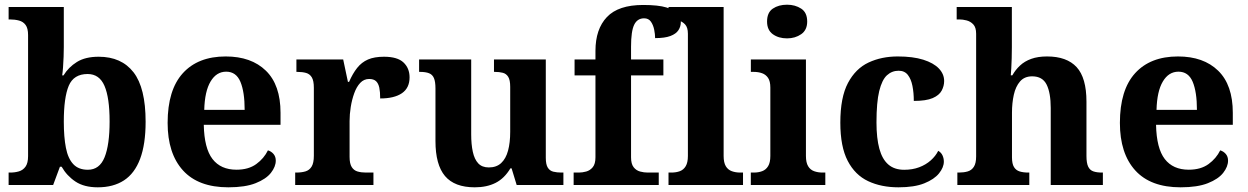

<svg xmlns="http://www.w3.org/2000/svg" viewBox="-20 -790 5328 820"><path d="M397.6 10Q339.3 10 302.4 -14.5Q265.5 -39 243.2 -78H236L207 0H16.8V-53H23.6Q43.2 -53 60.5 -58Q77.9 -63 88.9 -78.1Q99.9 -93.2 99.9 -123.3V-640.1Q99.9 -669 89.5 -683.2Q79.2 -697.4 61.4 -702.2Q43.7 -707 22.5 -707H16.8V-760H252.5V-589.3Q252.5 -571.8 251.7 -548.4Q250.9 -525.1 249.3 -503.5Q247.7 -481.9 245.6 -468H251.3Q272.6 -503 308.6 -525.4Q344.6 -547.7 401.5 -547.7Q498.8 -547.7 550.4 -481.1Q601.9 -414.5 601.9 -270.2Q601.9 -173.8 578.4 -111.5Q554.9 -49.2 509.4 -19.6Q463.9 10 397.6 10ZM355.2 -65Q405.1 -65 426.6 -118.2Q448.1 -171.4 448.1 -271.2Q448.1 -372.9 426.2 -423.4Q404.4 -473.9 354.2 -473.9Q294.8 -473.9 273.6 -423.7Q252.5 -373.5 252.5 -270.3Q252.5 -204.4 261.5 -158.6Q270.5 -112.7 293 -88.9Q315.4 -65 355.2 -65Z M955.1 10Q827 10 761.4 -62.3Q695.9 -134.6 695.9 -265.2Q695.9 -405.7 760.8 -477.3Q825.8 -548.9 944 -548.9Q1053.2 -548.9 1115.6 -488Q1178.1 -427.2 1178.1 -308.2V-256.9H850.3Q852.3 -156.6 887.5 -110.9Q922.7 -65.2 990 -65.2Q1041.4 -65.2 1074.5 -89.3Q1107.5 -113.4 1124.3 -147.9Q1138.3 -143.8 1148.1 -132.5Q1157.8 -121.1 1157.8 -104.1Q1157.8 -78.3 1137.1 -51.8Q1116.3 -25.3 1071.8 -7.7Q1027.3 10 955.1 10ZM1024.9 -320.8Q1024.9 -397.3 1006.8 -440.6Q988.6 -483.9 946 -483.9Q904.4 -483.9 879.4 -442.1Q854.4 -400.4 852.3 -320.8Z M1240.7 0V-53H1244.8Q1267.8 -53 1284.6 -58Q1301.3 -63 1310.9 -78.5Q1320.4 -94 1320.4 -125V-415Q1320.4 -445 1311.8 -459.5Q1303.2 -474 1287.3 -478.5Q1271.5 -483 1249.5 -483H1245.9V-536H1445.7L1465.9 -440.5H1470.9Q1486.2 -475.7 1505.2 -499.8Q1524.3 -524 1551.6 -535.9Q1578.9 -547.7 1620 -547.7Q1677.4 -547.7 1703.3 -523.2Q1729.2 -498.7 1729.2 -459.7Q1729.2 -414.2 1696.4 -391.8Q1663.6 -369.5 1603.7 -369.5Q1603.7 -397.5 1599.9 -415.7Q1596 -433.8 1586 -443.3Q1575.9 -452.7 1556.5 -452.7Q1534.3 -452.7 1518.5 -436Q1502.7 -419.2 1492.9 -391.8Q1483 -364.5 1478 -333.2Q1473 -302 1473 -273V-120Q1473 -91 1482.2 -76.5Q1491.4 -62 1507.3 -57.5Q1523.2 -53 1542.8 -53H1574.9V0Z M2007.7 10Q1921.2 10 1880.5 -38.2Q1839.8 -86.5 1839.8 -187.7V-412.1Q1839.8 -441.5 1833.2 -456.6Q1826.7 -471.7 1812.2 -477.3Q1797.8 -483 1773.5 -483H1769.9V-536H1992.4V-215.9Q1992.4 -173.5 1999.3 -141.7Q2006.2 -109.8 2022.5 -92.3Q2038.8 -74.9 2067.8 -74.9Q2100.2 -74.9 2120.4 -93.6Q2140.6 -112.4 2149.8 -146.6Q2159 -180.8 2159 -227V-419.1Q2159 -448.2 2150.6 -461.7Q2142.2 -475.3 2127.5 -479.1Q2112.8 -483 2093.3 -483H2089.7V-536H2311V-116Q2311 -87.5 2319.6 -73.9Q2328.2 -60.3 2343.5 -56.7Q2358.8 -53 2377.9 -53H2386.2V0H2186.6L2164.9 -71.1H2159.9Q2134.1 -27.9 2096.6 -9Q2059 10 2007.7 10Z M2429.9 0V-53H2452.2Q2467 -53 2483.5 -57.4Q2500 -61.9 2511.6 -75.9Q2523.1 -90 2523.1 -118.1V-468.1H2433.9V-536H2523.1V-572.7Q2523.1 -665.7 2572.1 -717.3Q2621 -768.8 2726.8 -768.8Q2791.6 -768.8 2826.4 -758.1Q2861.3 -747.4 2874.5 -731Q2887.7 -714.6 2887.7 -695.9Q2887.7 -676.8 2877.5 -661.1Q2867.3 -645.4 2843.3 -636.3Q2819.3 -627.2 2777.9 -627.2Q2777.9 -643.7 2773.9 -663.4Q2769.9 -683 2760 -697.4Q2750 -711.8 2731 -711.8Q2701.9 -711.8 2688.5 -684.3Q2675.1 -656.8 2675.1 -590.9V-536H2813.2V-468.1H2675.1V-118.1Q2675.1 -90 2686.1 -75.9Q2697.1 -61.9 2713.8 -57.4Q2730.5 -53 2746.1 -53H2793.4V0Z M2835.1 0V-53H2846.9Q2867.6 -53 2883.5 -58.9Q2899.4 -64.8 2908.6 -80.3Q2917.9 -95.8 2917.9 -123.9V-645.9Q2917.9 -673 2905.8 -685.8Q2893.7 -698.6 2877.2 -702.8Q2860.8 -707 2846.9 -707H2835.1V-760H3070.5V-123.9Q3070.5 -95.8 3079.7 -80.3Q3089 -64.8 3105.4 -58.9Q3121.8 -53 3141.4 -53H3153.3V0Z M3186.6 0V-53H3199Q3219.3 -53 3235.2 -59Q3251.1 -64.9 3260.5 -80.3Q3270 -95.7 3270 -124.1V-416.1Q3270 -443.2 3260.3 -457.4Q3250.5 -471.7 3234.6 -477.3Q3218.7 -483 3199 -483H3186.8V-536H3422V-123.9Q3422 -95.8 3431.3 -80.3Q3440.5 -64.8 3456.9 -58.9Q3473.3 -53 3493 -53H3504.8V0ZM3341.4 -626.1Q3305.3 -626.1 3280.6 -643.9Q3256 -661.7 3256 -698Q3256 -736.5 3280.6 -753.2Q3305.3 -769.9 3341.4 -769.9Q3376 -769.9 3401.7 -753.2Q3427.4 -736.5 3427.4 -698Q3427.4 -661.7 3401.7 -643.9Q3376 -626.1 3341.4 -626.1Z M3817.2 10Q3743.6 10 3687.8 -16.3Q3631.9 -42.5 3600.4 -103Q3568.9 -163.5 3568.9 -266.2Q3568.9 -374.3 3601.6 -435.8Q3634.3 -497.3 3689.7 -523.1Q3745.1 -548.9 3813.9 -548.9Q3879.1 -548.9 3923.2 -535Q3967.2 -521.1 3989.8 -497.4Q4012.3 -473.8 4012.3 -444Q4012.3 -422.7 4001.7 -402.9Q3991.1 -383.1 3963.2 -371Q3935.3 -359 3882.7 -359Q3882.7 -393.9 3876.9 -423Q3871.2 -452.2 3857.2 -470.1Q3843.3 -487.9 3818 -487.9Q3789.3 -487.9 3768 -468.5Q3746.8 -449 3735 -401.1Q3723.3 -353.1 3723.3 -267.2Q3723.3 -199.6 3735.6 -154.7Q3747.9 -109.7 3774 -87.3Q3800 -64.9 3841.8 -64.9Q3876.9 -64.9 3905.5 -75.6Q3934.1 -86.3 3955.1 -105Q3976 -123.6 3987 -145.9Q3999.6 -138.7 4005.3 -126.3Q4011 -113.9 4011 -99.9Q4011 -75.2 3990.5 -49.7Q3970.1 -24.2 3927.6 -7.1Q3885.2 10 3817.2 10Z M4068.7 0V-53H4074.4Q4095.7 -53 4112.4 -57.7Q4129.2 -62.4 4139 -77.4Q4148.9 -92.3 4148.9 -122.1V-645.9Q4148.9 -673 4136.8 -685.8Q4124.7 -698.6 4108.2 -702.8Q4091.8 -707 4077.9 -707H4065.8V-760H4301.5V-587.6Q4301.5 -564.3 4300.8 -540.8Q4300 -517.2 4299 -498Q4298 -478.8 4296.9 -468.3H4303.6Q4316.9 -492 4336.4 -510.1Q4355.8 -528.3 4384.2 -538.6Q4412.6 -548.9 4451.8 -548.9Q4536 -548.9 4578.1 -503.3Q4620.1 -457.6 4620.1 -355.8V-123.9Q4620.1 -93.4 4627.5 -78.2Q4634.9 -63 4649.8 -58Q4664.6 -53 4686.6 -53H4690.2V0H4467.5V-328.8Q4467.5 -393.2 4450 -428.6Q4432.4 -464 4388.2 -464Q4355.4 -464 4336.5 -442.3Q4317.6 -420.5 4309.8 -385.2Q4302 -349.9 4302 -309V-118.3Q4302 -90.4 4310.6 -76.5Q4319.2 -62.6 4334.8 -57.8Q4350.4 -53 4372.4 -53H4376V0Z M5022.1 10Q4894 10 4828.4 -62.3Q4762.9 -134.6 4762.9 -265.2Q4762.9 -405.7 4827.8 -477.3Q4892.8 -548.9 5011 -548.9Q5120.2 -548.9 5182.6 -488Q5245.1 -427.2 5245.1 -308.2V-256.9H4917.3Q4919.3 -156.6 4954.5 -110.9Q4989.7 -65.2 5057 -65.2Q5108.4 -65.2 5141.5 -89.3Q5174.5 -113.4 5191.3 -147.9Q5205.3 -143.8 5215.1 -132.5Q5224.8 -121.1 5224.8 -104.1Q5224.8 -78.3 5204.1 -51.8Q5183.3 -25.3 5138.8 -7.7Q5094.3 10 5022.1 10ZM5091.9 -320.8Q5091.9 -397.3 5073.8 -440.6Q5055.6 -483.9 5013 -483.9Q4971.4 -483.9 4946.4 -442.1Q4921.4 -400.4 4919.3 -320.8Z"/></svg>

Font: Noto Serif Lao
Style: Regular
Weight: 400
Designer: Monotype Design Team
Foundry: Monotype Imaging Inc.
Version: Version 2.003